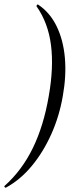

<svg xmlns="http://www.w3.org/2000/svg" viewBox="-49 -746 350 883"><path d="M126 -725Q180.4 -689 211.3 -625.5Q242.2 -562 249.4 -480Q256.6 -398 239.8 -304Q223.8 -211 186.7 -128.5Q149.6 -46 96.9 17.5Q44.2 81 -22 117Q-25 118 -27.8 114.1Q-30.6 110.2 -28 109Q52.4 37 102.2 -65.5Q152 -168 175.2 -304Q198.6 -436.2 185.5 -538.7Q172.4 -641.2 119 -717Q118 -719 121 -723Q124 -727 126 -725Z"/></svg>

Font: Cormorant Infant Light
Style: Italic
Weight: 300
Italic angle: -10°
Designer: Christian Thalmann (Catharsis Fonts)
Foundry: Catharsis Fonts
Version: Version 4.001